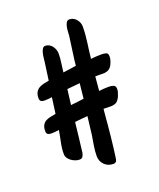

<svg xmlns="http://www.w3.org/2000/svg" viewBox="-93 -611 467 564"><g transform="rotate(-20 140.5 -329.5)"><path d="M113.8 -360.4 107.9 -312.5Q118.2 -313.5 128.4 -314.7Q138.7 -315.9 148.9 -317.4L153.8 -364.3Q144 -363.3 134 -362.3Q124 -361.3 113.8 -360.4ZM125.5 -467.8Q125.5 -453.1 123.3 -439Q121.1 -424.8 119.6 -410.2L160.6 -416L162.6 -434.6L172.4 -505.9Q172.9 -509.8 173.1 -517.3Q173.3 -524.9 174.8 -532.2Q176.3 -539.6 179.4 -545.2Q182.6 -550.8 189 -550.8Q201.7 -550.8 210.4 -540.5Q219.2 -530.3 219.2 -517.6Q219.2 -494.1 215.6 -468.8Q211.9 -443.4 209.5 -419.9Q217.8 -420.9 225.6 -421.4Q233.4 -421.9 241.7 -421.9Q250 -421.9 256.6 -420.2Q263.2 -418.5 263.2 -408.2Q263.2 -404.3 262.7 -401.4Q262.2 -398.4 261.2 -395.5Q257.3 -382.8 252.2 -377Q247.1 -371.1 240.2 -368.9Q233.4 -366.7 224.4 -367.2Q215.3 -367.7 203.6 -367.2L199.7 -323.2Q207 -324.2 214.8 -324.7Q222.7 -325.2 230 -325.2Q238.3 -325.2 244.9 -322.8Q251.5 -320.3 251.5 -310.5Q251.5 -306.2 250 -300.5Q248.5 -294.9 246.1 -289.3Q243.7 -283.7 240.2 -279.1Q236.8 -274.4 232.9 -272.5Q224.6 -268.6 213.6 -269Q202.6 -269.5 193.8 -269.5Q193.4 -264.6 192.1 -251.7Q190.9 -238.8 189.5 -221.7Q188 -204.6 186 -186Q184.1 -167.5 182.1 -151.4Q180.2 -135.3 178.5 -124Q176.8 -112.8 175.3 -111.3Q173.8 -109.9 171.6 -108.6Q169.4 -107.4 166.5 -107.4Q149.4 -107.4 138.4 -118.4Q127.4 -129.4 127.4 -145.5Q127.4 -161.6 130.1 -177.5Q132.8 -193.4 135.3 -209L142.1 -265.6Q131.8 -264.6 122.1 -263.9Q112.3 -263.2 102.1 -261.7Q99.6 -238.3 96.9 -215.3Q94.2 -192.4 91.3 -168.9Q89.8 -162.1 86.9 -157.7Q84 -153.3 76.7 -153.3Q70.3 -153.3 63.7 -155.8Q57.1 -158.2 51.5 -162.4Q45.9 -166.5 42.2 -172.1Q38.6 -177.7 38.6 -184.6Q38.6 -202.1 42.5 -220.2Q46.4 -238.3 49.3 -255.9Q43.5 -254.9 37.1 -254.4Q30.8 -253.9 24.9 -253.9Q18.1 -253.9 14.2 -256.6Q10.3 -259.3 10.3 -266.6Q10.3 -277.8 14.2 -284.7Q18.1 -291.5 24.4 -295.2Q30.8 -298.8 39.1 -300.5Q47.4 -302.2 56.2 -303.7L63 -353.5Q57.1 -352.5 51.3 -352.1Q45.4 -351.6 39.6 -351.6Q32.7 -351.6 28.8 -354.2Q24.9 -356.9 24.9 -364.3Q24.9 -375.5 28.8 -382.3Q32.7 -389.2 39.1 -393.1Q45.4 -397 53.7 -398.9Q62 -400.9 70.8 -402.3L78.6 -459Q79.1 -462.9 79.8 -470.2Q80.6 -477.5 82.3 -484.6Q84 -491.7 87.2 -496.8Q90.3 -502 96.2 -502Q102.5 -502 108.2 -498.8Q113.8 -495.6 117.4 -490.7Q121.1 -485.8 123.3 -479.7Q125.5 -473.6 125.5 -467.8Z"/></g></svg>

Font: Just Another Hand
Style: Regular
Weight: 400
Designer: Astigmatic (AOETI)
Foundry: Astigmatic (AOETI)
Version: Version 1.001